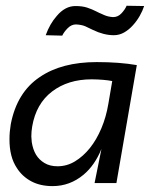

<svg xmlns="http://www.w3.org/2000/svg" viewBox="-20 -637 522 668"><path d="M163 10.5Q120 10.5 88.8 -6.2Q57.5 -23 39 -52Q12.5 -91 13 -153.5Q13 -178.5 17.5 -205Q39 -316 118.5 -369Q194.5 -421 317 -421Q395.5 -421 456 -410.5L385 0H309L333 -119Q310 -62 270.5 -29Q223 10.5 163 10.5ZM180 -58.5Q213 -58.5 241.2 -75.8Q269.5 -93 292.8 -122Q316 -151 332.8 -190.8Q349.5 -230.5 357 -276L370.5 -355Q342.5 -360.5 299 -361Q216.5 -361 161 -318.5Q105.5 -276 92 -197Q89 -179.5 89 -162.5L90.5 -142.5Q94.5 -117 105.2 -99Q116 -81 134.8 -69.8Q153.5 -58.5 180 -58.5ZM196.5 -513 139 -514.5Q153.5 -554.5 177.5 -581.5Q206.5 -616 242.5 -616Q266.5 -616 283.2 -610.5Q300 -605 314.5 -597.5Q325 -592 335 -588L341.5 -585Q356 -578.5 373.5 -577.5Q390.5 -577.5 402.8 -590.8Q415 -604 420.5 -617L481.5 -616Q476 -599 466 -581.5Q456 -564 442.2 -548.8Q428.5 -533.5 411.8 -524Q395 -514.5 376 -514.5Q341 -514.5 303 -533Q289.5 -540 276.8 -545.5Q264 -551 244.5 -552Q228.5 -552 215.8 -539.2Q203 -526.5 196.5 -513Z"/></svg>

Font: Lucymar Sans
Style: Italic
Weight: 400
Italic angle: -10°
Foundry: The League of Moveable Type (original font) / Main changes by Cristiano Sobral with portions from Mirco Monsees
Version: Version 2.00;August 30, 2020;FontCreator 13.0.0.2681 64-bit